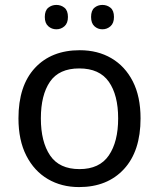

<svg xmlns="http://www.w3.org/2000/svg" viewBox="-20 -750 645 780"><path d="M551 -269Q551 -136 483.5 -63Q416 10 301 10Q230 10 174.5 -22.5Q119 -55 87 -117.5Q55 -180 55 -269Q55 -402 122 -474Q189 -546 304 -546Q377 -546 432.5 -513.5Q488 -481 519.5 -419.5Q551 -358 551 -269ZM146 -269Q146 -174 183.5 -118.5Q221 -63 303 -63Q384 -63 422 -118.5Q460 -174 460 -269Q460 -364 422 -418Q384 -472 302 -472Q220 -472 183 -418Q146 -364 146 -269ZM162 -681Q162 -707 176 -718.5Q190 -730 209 -730Q228 -730 242 -718.5Q256 -707 256 -681Q256 -656 242 -643.5Q228 -631 209 -631Q190 -631 176 -643.5Q162 -656 162 -681ZM350 -681Q350 -707 363.5 -718.5Q377 -730 396 -730Q415 -730 429 -718.5Q443 -707 443 -681Q443 -656 429 -643.5Q415 -631 396 -631Q377 -631 363.5 -643.5Q350 -656 350 -681Z"/></svg>

Font: Noto Sans IKEA
Style: Regular
Weight: 400
Designer: Monotype Design Team
Foundry: Monotype Imaging Inc.
Version: Version 2.001